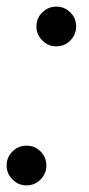

<svg xmlns="http://www.w3.org/2000/svg" viewBox="-50 -550 268 580"><path d="M60 -470Q60 -495 77.8 -512.5Q95.5 -530 120 -530Q145 -530 162.5 -512.5Q180 -495 180 -470Q180 -445.5 162.5 -427.8Q145 -410 120 -410Q95.5 -410 77.8 -427.8Q60 -445.5 60 -470ZM-30 -50Q-30 -75 -12.2 -92.5Q5.5 -110 30 -110Q55 -110 72.5 -92.5Q90 -75 90 -50Q90 -25.5 72.5 -7.8Q55 10 30 10Q5.5 10 -12.2 -7.8Q-30 -25.5 -30 -50Z"/></svg>

Font: Besley*
Style: Italic
Weight: 400
Italic angle: -13°
Designer: Owen Earl
Foundry: indestructible type*
Version: Version 2.000; ttfautohint (v1.8.3)